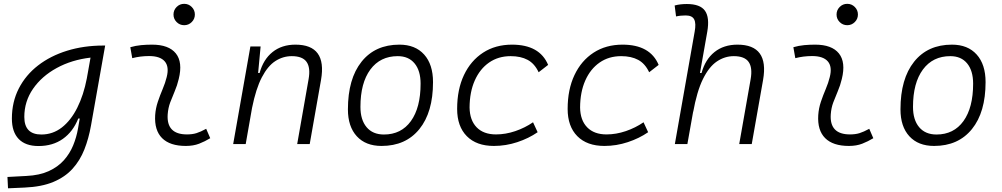

<svg xmlns="http://www.w3.org/2000/svg" viewBox="-20 -764 5313 1018"><path d="M22.5 234.4 19.5 174.3 120.1 168.9Q189.9 165.5 238.5 143.3Q287.1 121.1 318.6 85.7Q350.1 50.3 367.9 6.8Q385.7 -36.6 393.6 -82.5L402.8 -135.7H395Q367.2 -65.9 313.5 -27.8Q259.8 10.3 184.1 10.3Q115.2 10.3 79.1 -27.1Q43 -64.5 43 -135.3Q43 -223.1 79.6 -294.7Q116.2 -366.2 181.9 -417Q247.6 -467.8 335.9 -495.1Q424.3 -522.5 528.3 -522.5H537.6L462.4 -98.1Q450.2 -29.3 427.2 28.8Q404.3 86.9 364.5 130.9Q324.7 174.8 262.7 200.7Q200.7 226.6 110.4 230.5ZM460 -458.5Q359.9 -446.8 280.5 -403.3Q201.2 -359.9 155 -293Q108.9 -226.1 108.9 -144Q108.9 -50.8 199.2 -50.8Q259.8 -50.8 307.9 -88.1Q356 -125.5 389.6 -192.6Q423.3 -259.8 440.4 -348.6L443.8 -368.2V-367.7Z M1073.2 -81.1 1094.7 -31.2Q1066.9 -14.2 1036.1 -2.2Q1005.4 9.8 965.3 9.8Q880.9 9.8 839.4 -31.7Q797.9 -73.2 802.7 -153.3Q805.2 -189.9 816.9 -224.6Q828.6 -259.3 842.5 -292Q856.4 -324.7 863.8 -355Q877.9 -410.2 853.5 -438.5Q829.1 -466.8 770.5 -466.8Q724.1 -466.8 681.2 -455.6L670.9 -513.7Q699.7 -522 728.5 -524.7Q757.3 -527.3 786.1 -527.3Q875 -527.3 912.4 -480.7Q949.7 -434.1 927.7 -345.2Q919.4 -310.5 906.5 -280.5Q893.6 -250.5 882.6 -221.2Q871.6 -191.9 869.1 -157.7Q861.8 -51.3 971.2 -51.3Q1000 -51.3 1021.7 -58.1Q1043.5 -64.9 1073.2 -81.1ZM956.5 -630.4Q933.1 -630.4 916.5 -647Q899.9 -663.6 899.9 -687Q899.9 -710.4 916.5 -727.1Q933.1 -743.7 956.5 -743.7Q980 -743.7 996.6 -727.1Q1013.2 -710.4 1013.2 -687Q1013.2 -663.6 996.6 -647Q980 -630.4 956.5 -630.4Z M1216.3 0 1307.6 -517.6H1361.8L1348.6 -377H1356.4Q1376 -448.7 1425 -488Q1474.1 -527.3 1546.4 -527.3Q1714.8 -527.3 1682.1 -340.3L1622.1 0H1555.7L1616.2 -344.2Q1627 -405.3 1605.5 -435.8Q1584 -466.3 1526.9 -466.3Q1480.5 -466.3 1440.2 -440.4Q1399.9 -414.6 1368.4 -354.2Q1336.9 -293.9 1316.4 -191.9L1282.7 0Z M2002.9 9.8Q1918.9 9.8 1871.8 -41.5Q1824.7 -92.8 1824.7 -184.1Q1824.7 -346.2 1897 -436.8Q1969.2 -527.3 2097.7 -527.3Q2181.6 -527.3 2228.8 -474.9Q2275.9 -422.4 2275.9 -328.6Q2275.9 -168.9 2203.6 -79.6Q2131.3 9.8 2002.9 9.8ZM2015.6 -50.8Q2107.4 -50.8 2158.7 -122.1Q2210 -193.4 2210 -320.3Q2210 -389.2 2178.2 -427.7Q2146.5 -466.3 2088.9 -466.3Q1996.1 -466.3 1943.6 -395.3Q1891.1 -324.2 1891.1 -197.3Q1891.1 -128.4 1923.8 -89.6Q1956.5 -50.8 2015.6 -50.8Z M2609.9 -51.3Q2660.6 -51.3 2712.2 -68.8Q2763.7 -86.4 2806.2 -115.7L2830.6 -63Q2783.2 -30.3 2722.7 -10.3Q2662.1 9.8 2598.6 9.8Q2506.3 9.8 2455.1 -42Q2403.8 -93.8 2403.8 -186.5Q2403.8 -289.6 2439.9 -366Q2476.1 -442.4 2541.5 -484.9Q2606.9 -527.3 2694.8 -527.3Q2841.3 -527.3 2886.2 -419.9L2835.9 -380.9Q2814.5 -426.8 2777.8 -446.5Q2741.2 -466.3 2687.5 -466.3Q2622.1 -466.3 2573.2 -432.4Q2524.4 -398.4 2497.3 -337.4Q2470.2 -276.4 2469.7 -194.3Q2470.7 -126.5 2507.3 -88.9Q2543.9 -51.3 2609.9 -51.3Z M3195.8 -51.3Q3246.6 -51.3 3298.1 -68.8Q3349.6 -86.4 3392.1 -115.7L3416.5 -63Q3369.1 -30.3 3308.6 -10.3Q3248 9.8 3184.6 9.8Q3092.3 9.8 3041 -42Q2989.7 -93.8 2989.7 -186.5Q2989.7 -289.6 3025.9 -366Q3062 -442.4 3127.4 -484.9Q3192.9 -527.3 3280.8 -527.3Q3427.2 -527.3 3472.2 -419.9L3421.9 -380.9Q3400.4 -426.8 3363.8 -446.5Q3327.1 -466.3 3273.4 -466.3Q3208 -466.3 3159.2 -432.4Q3110.4 -398.4 3083.3 -337.4Q3056.2 -276.4 3055.7 -194.3Q3056.6 -126.5 3093.3 -88.9Q3129.9 -51.3 3195.8 -51.3Z M3899.4 0 3960 -344.2Q3970.7 -405.3 3949.2 -435.8Q3927.7 -466.3 3870.6 -466.3Q3822.8 -466.3 3781 -438.2Q3739.3 -410.2 3707 -344.7Q3674.8 -279.3 3654.8 -167.5L3656.2 -178.2L3624.5 0H3558.1L3663.1 -595.7Q3671.4 -640.1 3660.6 -661.1Q3649.9 -682.1 3615.7 -682.1Q3603 -682.1 3590.1 -680.9Q3577.1 -679.7 3564.5 -676.8L3557.1 -734.9Q3573.2 -739.3 3589.4 -741Q3605.5 -742.7 3621.6 -742.7Q3692.4 -742.7 3717.8 -707Q3743.2 -671.4 3730 -595.7L3691.4 -377H3699.7Q3719.2 -448.7 3768.3 -488Q3817.4 -527.3 3890.1 -527.3Q4058.6 -527.3 4025.9 -340.3L3965.8 0Z M4588.9 -81.1 4610.4 -31.2Q4582.5 -14.2 4551.8 -2.2Q4521 9.8 4481 9.8Q4396.5 9.8 4355 -31.7Q4313.5 -73.2 4318.4 -153.3Q4320.8 -189.9 4332.5 -224.6Q4344.2 -259.3 4358.2 -292Q4372.1 -324.7 4379.4 -355Q4393.6 -410.2 4369.1 -438.5Q4344.7 -466.8 4286.1 -466.8Q4239.7 -466.8 4196.8 -455.6L4186.5 -513.7Q4215.3 -522 4244.1 -524.7Q4272.9 -527.3 4301.8 -527.3Q4390.6 -527.3 4428 -480.7Q4465.3 -434.1 4443.4 -345.2Q4435.1 -310.5 4422.1 -280.5Q4409.2 -250.5 4398.2 -221.2Q4387.2 -191.9 4384.8 -157.7Q4377.4 -51.3 4486.8 -51.3Q4515.6 -51.3 4537.4 -58.1Q4559.1 -64.9 4588.9 -81.1ZM4472.2 -630.4Q4448.7 -630.4 4432.1 -647Q4415.5 -663.6 4415.5 -687Q4415.5 -710.4 4432.1 -727.1Q4448.7 -743.7 4472.2 -743.7Q4495.6 -743.7 4512.2 -727.1Q4528.8 -710.4 4528.8 -687Q4528.8 -663.6 4512.2 -647Q4495.6 -630.4 4472.2 -630.4Z M4932.6 9.8Q4848.6 9.8 4801.5 -41.5Q4754.4 -92.8 4754.4 -184.1Q4754.4 -346.2 4826.7 -436.8Q4898.9 -527.3 5027.3 -527.3Q5111.3 -527.3 5158.4 -474.9Q5205.6 -422.4 5205.6 -328.6Q5205.6 -168.9 5133.3 -79.6Q5061 9.8 4932.6 9.8ZM4945.3 -50.8Q5037.1 -50.8 5088.4 -122.1Q5139.6 -193.4 5139.6 -320.3Q5139.6 -389.2 5107.9 -427.7Q5076.2 -466.3 5018.6 -466.3Q4925.8 -466.3 4873.3 -395.3Q4820.8 -324.2 4820.8 -197.3Q4820.8 -128.4 4853.5 -89.6Q4886.2 -50.8 4945.3 -50.8Z"/></svg>

Font: Cascadia Code Light
Style: Italic
Weight: 300
Italic angle: -10°
Monospace: yes
Designer: Aaron Bell
Foundry: Saja Typeworks
Version: Version 2404.023; ttfautohint (v1.8.4)